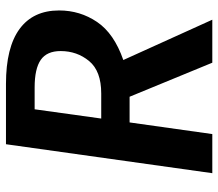

<svg xmlns="http://www.w3.org/2000/svg" viewBox="-64 -667 731 643"><g transform="rotate(-90 301.5 -345.5)"><path d="M422 -298 557 0H413L299 -277H213L174 0H43L140 -691H342Q464 -691 526 -645.5Q588 -600 588 -513Q588 -443 549.5 -386Q511 -329 422 -298ZM226 -372H310Q385 -372 418.5 -412.5Q452 -453 452 -508Q452 -554 422.5 -574.5Q393 -595 330 -595H257Z"/></g></svg>

Font: FiraGO Medium
Style: Italic
Weight: 500
Italic angle: -8°
Designer: bBox Type GmbH
Foundry: bBox Type GmbH
Version: Version 1.001